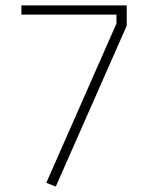

<svg xmlns="http://www.w3.org/2000/svg" viewBox="-20 -680 570 709"><path d="M59 -626V-660H448V-585L186 9L151 -5L410 -593V-626Z"/></svg>

Font: TypoPRO Titillium Maps
Style: 1 wt
Weight: 100
Designer: Campivisivi
Foundry: Accademia di Belle Arti di Urbino and students of MA course of Visual design
Version: Version 001.001